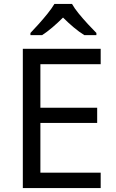

<svg xmlns="http://www.w3.org/2000/svg" viewBox="-20 -964 596 984"><path d="M496 0H97V-714H496V-635H187V-412H478V-334H187V-79H496ZM349 -944Q361 -922 383.5 -894.5Q406 -867 430.5 -840.5Q455 -814 474 -795V-784H412Q386 -800 358 -823.5Q330 -847 303 -874Q276 -847 249 -824Q222 -801 196 -784H136V-795Q155 -815 178.5 -841Q202 -867 224 -894.5Q246 -922 259 -944Z"/></svg>

Font: Noto Sans Tirhuta
Style: Regular
Weight: 400
Designer: Monotype Design Team
Foundry: Monotype Imaging Inc.
Version: Version 2.003; ttfautohint (v1.8.4.7-5d5b)